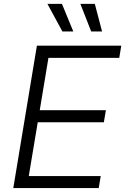

<svg xmlns="http://www.w3.org/2000/svg" viewBox="-20 -961 640 981"><path d="M47.9 0 168.5 -727.5H599.6L589.4 -665.5H227.5L183.1 -397.9H521L510.7 -336.4H172.9L127 -61.5H494.6L484.4 0ZM445.8 -800.3 390.6 -941.4H464.4L501.5 -800.3ZM298.8 -800.3 222.2 -941.4H296.4L354.5 -800.3Z"/></svg>

Font: Inter 17pt Light
Style: Italic
Weight: 300
Italic angle: -9.3988°
Version: Version 4.001;git-66647c0bb